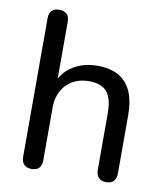

<svg xmlns="http://www.w3.org/2000/svg" viewBox="-81 -779 735 854"><g transform="rotate(10 286.0 -352.5)"><path d="M118 7Q97 7 85 -5Q73 -17 73 -40V-666Q73 -689 85 -700.5Q97 -712 118 -712Q140 -712 152 -700.5Q164 -689 164 -666V-381H151Q172 -438 219.5 -467Q267 -496 328 -496Q387 -496 425 -474.5Q463 -453 482 -410Q501 -367 501 -302V-40Q501 -17 489.5 -5Q478 7 456 7Q434 7 422 -5Q410 -17 410 -40V-297Q410 -362 385 -392Q360 -422 305 -422Q241 -422 202.5 -382.5Q164 -343 164 -276V-40Q164 7 118 7Z"/></g></svg>

Font: Nunito ExtraLight Medium
Style: Regular
Weight: 500
Version: Version 3.602